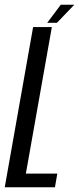

<svg xmlns="http://www.w3.org/2000/svg" viewBox="-49 -789 333 809"><path d="M-29 0 90.5 -675H169.5L60 -57.5H192.5L182.5 0ZM150 -693 207 -769H264L191 -693Z"/></svg>

Font: Anybody Condensed Regular
Style: Italic
Weight: 400
Width: 3
Italic angle: -10°
Designer: Tyler Finck
Foundry: Etcetera Type Company
Version: Version 1.010; ttfautohint (v1.8.3) -l 8 -r 50 -G 200 -x 14 